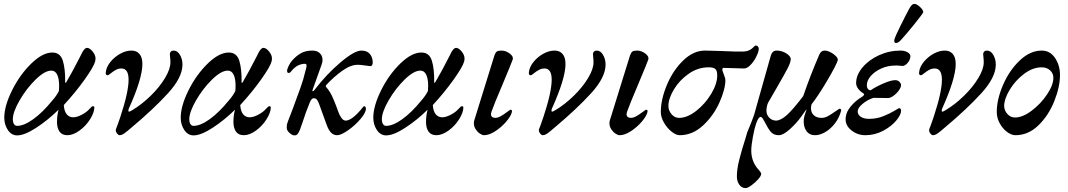

<svg xmlns="http://www.w3.org/2000/svg" viewBox="-20 -681 5491 987"><path d="M2 -76Q2 -136 42 -216.5Q82 -297 140.5 -354Q199 -411 249 -411Q290 -411 303 -369Q316 -327 315 -259Q315 -255 317 -255Q319 -255 321 -259Q355 -317 392 -390L403 -412Q416 -435 427 -435Q441 -435 456 -416.5Q471 -398 471 -381Q471 -373 469 -365Q462 -338 415 -272Q368 -206 308 -141Q310 -109 323 -93.5Q336 -78 356 -78Q375 -78 400 -91Q425 -104 440 -121Q452 -135 457 -135Q465 -135 465 -129Q465 -103 443.5 -68.5Q422 -34 389 -10Q356 14 326 14Q299 14 286 -4.5Q273 -23 273 -54Q273 -87 281 -117Q226 -63 166 -24Q106 15 68 15Q39 15 20.5 -12.5Q2 -40 2 -76ZM247 -162Q272 -190 283 -214Q284 -223 284 -240Q284 -276 274 -297Q264 -318 244 -318Q210 -318 163 -272Q116 -226 81 -165.5Q46 -105 46 -68Q46 -52 52 -43Q58 -34 68 -34Q104 -34 152 -69Q200 -104 247 -162Z M576 -17 584 -38Q587 -46 590.5 -56.5Q594 -67 599 -81Q641 -208 641 -271Q641 -329 604 -329Q589 -329 576 -322Q563 -315 550 -304.5Q537 -294 534 -294Q521 -294 524 -311Q527 -337 547.5 -362.5Q568 -388 597.5 -404.5Q627 -421 656 -421Q682 -421 697 -403.5Q712 -386 712 -352Q712 -277 641 -120Q640 -116 640 -111.5Q640 -107 643 -107Q646 -107 651.5 -110Q657 -113 662 -116Q710 -145 755 -189Q800 -233 828 -279.5Q856 -326 856 -360Q856 -374 854.5 -386.5Q853 -399 853 -403Q853 -410 858 -415.5Q863 -421 873 -421Q892 -421 905 -399Q918 -377 918 -349Q918 -283 843.5 -201.5Q769 -120 658 -27Q651 -21 635.5 -8Q620 5 611.5 9.5Q603 14 595 14Q588 14 580.5 3.5Q573 -7 576 -17Z M909 -76Q909 -136 949 -216.5Q989 -297 1047.5 -354Q1106 -411 1156 -411Q1197 -411 1210 -369Q1223 -327 1222 -259Q1222 -255 1224 -255Q1226 -255 1228 -259Q1262 -317 1299 -390L1310 -412Q1323 -435 1334 -435Q1348 -435 1363 -416.5Q1378 -398 1378 -381Q1378 -373 1376 -365Q1369 -338 1322 -272Q1275 -206 1215 -141Q1217 -109 1230 -93.5Q1243 -78 1263 -78Q1282 -78 1307 -91Q1332 -104 1347 -121Q1359 -135 1364 -135Q1372 -135 1372 -129Q1372 -103 1350.5 -68.5Q1329 -34 1296 -10Q1263 14 1233 14Q1206 14 1193 -4.5Q1180 -23 1180 -54Q1180 -87 1188 -117Q1133 -63 1073 -24Q1013 15 975 15Q946 15 927.5 -12.5Q909 -40 909 -76ZM1154 -162Q1179 -190 1190 -214Q1191 -223 1191 -240Q1191 -276 1181 -297Q1171 -318 1151 -318Q1117 -318 1070 -272Q1023 -226 988 -165.5Q953 -105 953 -68Q953 -52 959 -43Q965 -34 975 -34Q1011 -34 1059 -69Q1107 -104 1154 -162Z M1454 -23Q1454 -37 1455 -41.5Q1456 -46 1462 -62Q1476 -100 1484 -119Q1511 -192 1525.5 -232.5Q1540 -273 1550 -316Q1556 -334 1556 -344Q1556 -353 1547 -353Q1530 -353 1512 -344.5Q1494 -336 1473 -310Q1470 -306 1464 -306Q1456 -306 1456 -315Q1455 -324 1463.5 -341.5Q1472 -359 1481 -369Q1503 -394 1527 -407.5Q1551 -421 1586 -421Q1610 -421 1624 -407.5Q1638 -394 1638 -373Q1638 -362 1634 -351L1588 -222Q1586 -216 1586 -215Q1586 -212 1588 -212Q1592 -212 1597 -219Q1658 -299 1730 -360Q1802 -421 1838 -421Q1867 -421 1881.5 -403.5Q1896 -386 1896 -360Q1896 -352 1893 -346.5Q1890 -341 1884 -341Q1878 -341 1852 -345Q1845 -346 1836.5 -347Q1828 -348 1819 -348Q1782 -348 1738.5 -316.5Q1695 -285 1659 -246Q1655 -241 1654.5 -238.5Q1654 -236 1657 -233Q1675 -213 1687 -187Q1699 -161 1708 -136.5Q1717 -112 1720 -104Q1727 -85 1736.5 -73Q1746 -61 1757 -61Q1787 -61 1836 -118Q1839 -122 1844 -128.5Q1849 -135 1853 -135Q1856 -135 1858.5 -131.5Q1861 -128 1861 -122Q1861 -102 1833 -69Q1805 -36 1769 -11Q1733 14 1713 14Q1695 14 1682 1Q1669 -12 1659 -40L1622 -142Q1615 -162 1609 -169Q1603 -176 1592 -176Q1581 -176 1572 -153Q1551 -102 1538 -60L1523 -17Q1516 1 1510 8Q1504 15 1494 15Q1482 15 1468 2Q1454 -11 1454 -23Z M1899 -76Q1899 -136 1939 -216.5Q1979 -297 2037.5 -354Q2096 -411 2146 -411Q2187 -411 2200 -369Q2213 -327 2212 -259Q2212 -255 2214 -255Q2216 -255 2218 -259Q2252 -317 2289 -390L2300 -412Q2313 -435 2324 -435Q2338 -435 2353 -416.5Q2368 -398 2368 -381Q2368 -373 2366 -365Q2359 -338 2312 -272Q2265 -206 2205 -141Q2207 -109 2220 -93.5Q2233 -78 2253 -78Q2272 -78 2297 -91Q2322 -104 2337 -121Q2349 -135 2354 -135Q2362 -135 2362 -129Q2362 -103 2340.5 -68.5Q2319 -34 2286 -10Q2253 14 2223 14Q2196 14 2183 -4.5Q2170 -23 2170 -54Q2170 -87 2178 -117Q2123 -63 2063 -24Q2003 15 1965 15Q1936 15 1917.5 -12.5Q1899 -40 1899 -76ZM2144 -162Q2169 -190 2180 -214Q2181 -223 2181 -240Q2181 -276 2171 -297Q2161 -318 2141 -318Q2107 -318 2060 -272Q2013 -226 1978 -165.5Q1943 -105 1943 -68Q1943 -52 1949 -43Q1955 -34 1965 -34Q2001 -34 2049 -69Q2097 -104 2144 -162Z M2416 -47Q2416 -57 2418 -62L2522 -397Q2527 -411 2534 -416Q2541 -421 2558 -421Q2580 -421 2600 -406Q2620 -391 2616 -376Q2610 -358 2568 -258Q2515 -133 2507 -108Q2504 -99 2504 -94Q2504 -75 2528 -75Q2546 -75 2582 -102Q2591 -108 2596 -112Q2601 -116 2603 -117Q2612 -117 2612 -110Q2612 -108 2610 -100Q2603 -79 2579 -52Q2555 -25 2524.5 -5.5Q2494 14 2468 14Q2459 14 2446.5 5.5Q2434 -3 2425 -17Q2416 -31 2416 -47Z M2751 -17 2759 -38Q2762 -46 2765.5 -56.5Q2769 -67 2774 -81Q2816 -208 2816 -271Q2816 -329 2779 -329Q2764 -329 2751 -322Q2738 -315 2725 -304.5Q2712 -294 2709 -294Q2696 -294 2699 -311Q2702 -337 2722.5 -362.5Q2743 -388 2772.5 -404.5Q2802 -421 2831 -421Q2857 -421 2872 -403.5Q2887 -386 2887 -352Q2887 -277 2816 -120Q2815 -116 2815 -111.5Q2815 -107 2818 -107Q2821 -107 2826.5 -110Q2832 -113 2837 -116Q2885 -145 2930 -189Q2975 -233 3003 -279.5Q3031 -326 3031 -360Q3031 -374 3029.5 -386.5Q3028 -399 3028 -403Q3028 -410 3033 -415.5Q3038 -421 3048 -421Q3067 -421 3080 -399Q3093 -377 3093 -349Q3093 -283 3018.5 -201.5Q2944 -120 2833 -27Q2826 -21 2810.5 -8Q2795 5 2786.5 9.5Q2778 14 2770 14Q2763 14 2755.5 3.5Q2748 -7 2751 -17Z M3113 -47Q3113 -57 3115 -62L3219 -397Q3224 -411 3231 -416Q3238 -421 3255 -421Q3277 -421 3297 -406Q3317 -391 3313 -376Q3307 -358 3265 -258Q3212 -133 3204 -108Q3201 -99 3201 -94Q3201 -75 3225 -75Q3243 -75 3279 -102Q3288 -108 3293 -112Q3298 -116 3300 -117Q3309 -117 3309 -110Q3309 -108 3307 -100Q3300 -79 3276 -52Q3252 -25 3221.5 -5.5Q3191 14 3165 14Q3156 14 3143.5 5.5Q3131 -3 3122 -17Q3113 -31 3113 -47Z M3377 -105Q3377 -170 3408.5 -245Q3440 -320 3492.5 -370.5Q3545 -421 3604 -421L3680 -419Q3768 -415 3799 -416Q3826 -416 3845 -431Q3851 -436 3856.5 -441.5Q3862 -447 3864 -447Q3872 -447 3877 -441Q3882 -435 3880 -424Q3878 -409 3866 -386Q3854 -363 3837 -346Q3820 -329 3805 -329L3701 -332Q3693 -332 3693 -323Q3693 -318 3701 -298Q3709 -278 3709 -270Q3709 -223 3678.5 -154.5Q3648 -86 3594 -36Q3540 14 3474 14Q3455 14 3432 -4.5Q3409 -23 3393 -51Q3377 -79 3377 -105ZM3667 -294Q3667 -318 3657 -326.5Q3647 -335 3623 -335Q3568 -335 3520.5 -302Q3473 -269 3444.5 -221.5Q3416 -174 3416 -136Q3416 -113 3432 -94Q3448 -75 3471 -75Q3513 -75 3559 -111Q3605 -147 3636 -198.5Q3667 -250 3667 -294Z M3768 226Q3768 189 3780 141Q3792 93 3815 21L3821 0L3832 -27Q3835 -34 3843.5 -55.5Q3852 -77 3857 -92L3889 -206Q3940 -389 3943 -397Q3951 -421 3972 -421Q3991 -421 4008.5 -413.5Q4026 -406 4036 -395.5Q4046 -385 4045 -376Q4044 -359 4028.5 -329Q4013 -299 3977 -237L3928 -152Q3920 -133 3920 -112Q3920 -91 3934.5 -76Q3949 -61 3970 -61Q3995 -62 4027 -91.5Q4059 -121 4109 -187Q4145 -292 4192 -401Q4201 -421 4219 -421Q4233 -421 4249.5 -412.5Q4266 -404 4277 -392.5Q4288 -381 4287 -372Q4279 -346 4233.5 -268.5Q4188 -191 4152 -145Q4149 -135 4149 -124Q4149 -102 4163.5 -88.5Q4178 -75 4204 -75Q4220 -75 4238 -85Q4256 -95 4278 -111Q4282 -113 4288 -117.5Q4294 -122 4296 -122Q4300 -122 4302.5 -119Q4305 -116 4304 -112Q4294 -75 4272 -46.5Q4250 -18 4222.5 -2Q4195 14 4170 14Q4140 14 4124.5 -9Q4109 -32 4112 -68Q4114 -85 4126 -117H4124Q4122 -114 4098 -80.5Q4074 -47 4040 -16.5Q4006 14 3984 14Q3957 14 3942.5 -3Q3928 -20 3910 -56Q3909 -58 3902.5 -69Q3896 -80 3890 -80Q3879 -80 3867 -46Q3859 -24 3850.5 21.5Q3842 67 3842 93Q3842 142 3870 180Q3875 186 3884 196.5Q3893 207 3893 213Q3893 223 3877.5 240.5Q3862 258 3842.5 272Q3823 286 3813 286Q3793 286 3780.5 268.5Q3768 251 3768 226Z M4327 -67Q4327 -102 4352.5 -133Q4378 -164 4411 -183Q4429 -195 4417 -202Q4402 -211 4391.5 -225Q4381 -239 4381 -254Q4381 -295 4413.5 -334Q4446 -373 4498.5 -397Q4551 -421 4609 -421Q4630 -421 4645 -412.5Q4660 -404 4660 -392Q4660 -375 4646.5 -358.5Q4633 -342 4619 -342Q4613 -342 4601 -343.5Q4589 -345 4582 -344Q4544 -344 4510.5 -329Q4477 -314 4456.5 -290.5Q4436 -267 4436 -243Q4436 -231 4441.5 -224Q4447 -217 4456 -217Q4478 -233 4519 -251Q4560 -269 4582 -269Q4595 -269 4603.5 -260.5Q4612 -252 4612 -244Q4612 -232 4600.5 -216Q4589 -200 4573 -188.5Q4557 -177 4545 -177Q4495 -177 4470 -178Q4439 -168 4414 -147Q4389 -126 4389 -108Q4389 -92 4404.5 -81Q4420 -70 4448 -70Q4486 -70 4520 -83.5Q4554 -97 4577 -111Q4600 -125 4602 -125Q4612 -125 4612 -111Q4612 -91 4587 -61Q4562 -31 4519.5 -8.5Q4477 14 4428 14Q4389 14 4358 -10Q4327 -34 4327 -67ZM4577 -471Q4577 -477 4578 -479Q4583 -496 4609.5 -549.5Q4636 -603 4655 -638Q4662 -650 4667.5 -655.5Q4673 -661 4681 -661Q4692 -661 4709 -645.5Q4726 -630 4726 -619Q4726 -613 4681.5 -558Q4637 -503 4612 -476Q4598 -460 4586 -460Q4577 -460 4577 -471Z M4757 -17 4765 -38Q4768 -46 4771.5 -56.5Q4775 -67 4780 -81Q4822 -208 4822 -271Q4822 -329 4785 -329Q4770 -329 4757 -322Q4744 -315 4731 -304.5Q4718 -294 4715 -294Q4702 -294 4705 -311Q4708 -337 4728.5 -362.5Q4749 -388 4778.5 -404.5Q4808 -421 4837 -421Q4863 -421 4878 -403.5Q4893 -386 4893 -352Q4893 -277 4822 -120Q4821 -116 4821 -111.5Q4821 -107 4824 -107Q4827 -107 4832.5 -110Q4838 -113 4843 -116Q4891 -145 4936 -189Q4981 -233 5009 -279.5Q5037 -326 5037 -360Q5037 -374 5035.5 -386.5Q5034 -399 5034 -403Q5034 -410 5039 -415.5Q5044 -421 5054 -421Q5073 -421 5086 -399Q5099 -377 5099 -349Q5099 -283 5024.5 -201.5Q4950 -120 4839 -27Q4832 -21 4816.5 -8Q4801 5 4792.5 9.5Q4784 14 4776 14Q4769 14 4761.5 3.5Q4754 -7 4757 -17Z M5104 -105Q5104 -170 5136.5 -245Q5169 -320 5222.5 -370.5Q5276 -421 5335 -421Q5378 -421 5403.5 -383Q5429 -345 5429 -296Q5429 -234 5399.5 -160.5Q5370 -87 5318 -36.5Q5266 14 5200 14Q5179 14 5156.5 -3Q5134 -20 5119 -47.5Q5104 -75 5104 -105ZM5395 -281Q5395 -304 5378 -319.5Q5361 -335 5335 -335Q5289 -335 5244 -301Q5199 -267 5170.5 -219.5Q5142 -172 5142 -135Q5143 -112 5159 -94.5Q5175 -77 5198 -77Q5237 -77 5283.5 -112Q5330 -147 5362.5 -195.5Q5395 -244 5395 -281Z"/></svg>

Font: EB Garamond Medium
Style: Italic
Weight: 500
Italic angle: -17.2°
Designer: Georg Duffner and Octavio Pardo
Foundry: Georg Duffner
Version: Version 1.000